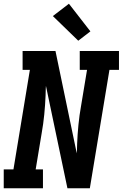

<svg xmlns="http://www.w3.org/2000/svg" viewBox="-24 -1008 657 1028"><path d="M-4 0V-101H48L136 -634H97V-735H273L387 -187Q387 -191 387.5 -194.5Q388 -198 388 -202L389 -239Q391 -289 396 -340Q401 -391 410 -441L442 -634H403V-735H613V-634H562L457 0H337L222 -548Q222 -544 221.5 -540.5Q221 -537 221 -533L220 -496Q218 -446 213 -395Q208 -344 199 -294L167 -101H206V0ZM395 -790 259 -922 345 -988 460 -840Z"/></svg>

Font: Iosevka Curly Slab ExObl
Style: Bold
Weight: 700
Width: 7
Italic angle: -9°
Monospace: yes
Designer: Belleve Invis
Foundry: Belleve Invis
Version: Version 11.0.0; ttfautohint (v1.8.3)